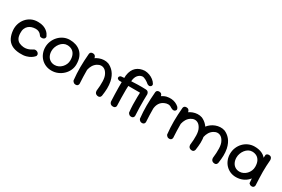

<svg xmlns="http://www.w3.org/2000/svg" viewBox="81 -1650 3912 2661"><g transform="rotate(30 2037.0 -319.0)"><path d="M278.5 9Q196.5 4.4 146.5 -26.1Q96.5 -56.6 72.5 -108.1Q48.5 -159.6 43.5 -224.6Q39.5 -276.6 55 -325.3Q70.5 -374 103 -412.5Q135.5 -451 182.5 -473.5Q229.5 -496 289.5 -495Q339.8 -494.6 374.6 -482.1Q409.4 -469.5 432.1 -451.2Q454.9 -433 467.4 -414.8Q479.9 -396.5 484.9 -384.4Q489.9 -372.4 489.9 -372.4Q489.9 -372.4 489.8 -366.4Q489.8 -360.4 486.2 -351.6Q482.6 -342.8 471.1 -335.6Q460.2 -329.4 446.9 -328.2Q433.5 -327.1 422.5 -330.1Q411.5 -333.1 407.4 -338Q406.6 -338 401.2 -346.9Q395.8 -355.8 384.2 -367Q372.8 -378.2 353.2 -387.1Q333.8 -395.9 305.5 -395.8Q273.6 -395.2 244.9 -386Q216.2 -376.8 194.3 -357.4Q172.4 -338.1 160.4 -307.9Q148.4 -277.6 150.5 -235.5Q152.2 -184.5 169.2 -154.1Q186.2 -123.8 215.8 -109.4Q245.2 -95.1 284.1 -91Q313.9 -88.5 339.8 -94.8Q365.6 -101 385.6 -110.8Q405.5 -120.6 417.3 -128.5Q429.1 -136.4 431 -136.8Q443.8 -140.9 455.6 -139.8Q467.5 -138.6 478.4 -133.4Q489.4 -128.2 497.1 -118Q506 -106.9 506.5 -96.8Q507 -86.8 505 -80.4Q503 -74.1 503 -74.1Q503 -74.1 490.8 -60.5Q478.6 -46.9 452.2 -29.6Q425.9 -12.2 383.2 -0.1Q340.5 12 278.5 9Z M782.9 -2.1Q730.5 -2.1 687.2 -20.8Q644 -39.5 612.8 -72.4Q581.6 -105.2 564.6 -149.1Q547.5 -192.9 547.5 -242.6Q547.5 -292.6 566.4 -339.1Q585.2 -385.6 618.9 -421.8Q652.5 -458 697.6 -479Q742.6 -500 795 -500Q847.4 -500 892.1 -485Q936.9 -470 970.6 -439.3Q1004.2 -408.6 1022.8 -361.5Q1041.4 -314.3 1041.4 -250.2Q1041.4 -200 1021 -155.1Q1000.6 -110.2 964.5 -75.9Q928.4 -41.5 881.8 -21.8Q835.2 -2.1 782.9 -2.1ZM782.3 -91.2Q813.6 -91.2 842.1 -104.5Q870.6 -117.8 892.6 -140.8Q914.6 -163.8 927.6 -193.3Q940.5 -222.9 940.5 -256.2Q940.5 -312.2 922.1 -348.3Q903.6 -384.4 871.8 -401.7Q840 -419 798.3 -419Q767.4 -419 740.1 -403.6Q712.8 -388.2 692.4 -362.4Q672 -336.5 660.2 -304.8Q648.4 -273.1 648.4 -240.3Q648.4 -196.6 664.9 -162.8Q681.4 -129.1 711.6 -110.2Q741.9 -91.2 782.3 -91.2Z M1506.8 -18.9Q1490 -23.5 1481.2 -32.6Q1472.4 -41.8 1469.2 -51.4Q1466.1 -61.1 1465.7 -68.4Q1465.2 -75.8 1465.2 -75.8Q1475.8 -160.1 1473.4 -229.4Q1471.1 -298.6 1448.5 -338Q1428.6 -375.2 1402 -391.8Q1375.4 -408.4 1346.2 -406.9Q1317.1 -405.4 1288 -387.1Q1254.2 -364.9 1235.2 -332.7Q1216.2 -300.5 1208.4 -264.8Q1200.6 -229.1 1199.9 -195Q1200.8 -162.8 1200.9 -136.8Q1201 -110.9 1201.8 -91.1Q1202.6 -71.4 1203.8 -57.9Q1203.8 -57.9 1203.6 -53.8Q1203.4 -49.6 1201.2 -43.8Q1199 -37.9 1192.5 -32.9Q1186 -28 1172.4 -26.6Q1160.4 -25.6 1151 -31.6Q1141.6 -37.5 1136.3 -43.8Q1131 -50 1131 -50Q1120.1 -68.2 1119.4 -85.1Q1118.6 -102 1120.1 -123.1Q1121.5 -144.1 1117 -174.2Q1114.8 -210.5 1115.3 -241.4Q1115.9 -272.4 1120 -299.4Q1124.1 -326.5 1133.1 -350.9Q1142.1 -375.2 1158.1 -398Q1178 -423.5 1206.9 -444.8Q1235.8 -466.1 1270.2 -479Q1304.6 -491.9 1342 -493.8Q1379.4 -495.8 1415.9 -483.5Q1441 -472.5 1464.3 -455.3Q1487.6 -438.1 1507.7 -414Q1527.8 -389.9 1543 -357.2Q1558.2 -324.5 1567.6 -282.2Q1578 -229 1576.8 -173.8Q1575.5 -118.5 1565.5 -53.5Q1565.5 -53.5 1563.8 -46.7Q1562 -39.9 1556.3 -31.8Q1550.6 -23.8 1538.9 -19.1Q1527.1 -14.5 1506.8 -18.9ZM1168.1 -1Q1153.6 -1.8 1144.1 -7.2Q1134.5 -12.8 1128.5 -20.2Q1122.5 -27.6 1120.2 -32.9Q1117.9 -38.2 1117.9 -38.2Q1111.9 -92.2 1109.4 -143Q1106.9 -193.8 1106.9 -244.4Q1106.9 -295.1 1109.7 -348.9Q1112.5 -402.6 1117.5 -463.2Q1117.5 -463.2 1118.8 -468.6Q1120 -473.9 1124.2 -481.1Q1128.5 -488.2 1138.4 -493.4Q1148.2 -498.5 1164.5 -498.1Q1181.9 -497.8 1191.8 -490.7Q1201.8 -483.6 1206.6 -474.3Q1211.4 -465 1212.8 -458.1Q1214.2 -451.2 1214.2 -451.2Q1210.6 -401.4 1208.8 -353Q1207 -304.6 1207 -254.8Q1207 -204.9 1208.6 -151.4Q1210.2 -97.9 1213.9 -38.8Q1213.9 -38.8 1212.8 -32.8Q1211.8 -26.8 1207.5 -19.1Q1203.2 -11.5 1193.9 -5.9Q1184.5 -0.2 1168.1 -1Z M1771.4 2.9Q1751.1 2.9 1739.8 -4.1Q1728.4 -11 1722.6 -20.2Q1716.8 -29.4 1715.2 -36.1Q1713.6 -42.9 1713.6 -42.9Q1710.6 -102.9 1709.1 -156.9Q1707.6 -210.9 1707 -261.4Q1706.4 -311.9 1707.1 -361.1Q1707.8 -410.2 1710.8 -459.2Q1717.1 -507.5 1734.2 -542.3Q1751.2 -577.1 1777.2 -599.7Q1803.1 -622.2 1836.2 -634.2Q1869.2 -646.2 1908.5 -648.2Q1946.6 -647.2 1982.6 -634.3Q2018.5 -621.4 2048.2 -598.5Q2077.9 -575.6 2095.5 -544.4Q2095.5 -544.4 2096.9 -539.6Q2098.4 -534.8 2097.9 -527.6Q2097.4 -520.5 2092.9 -512.9Q2088.4 -505.2 2075.5 -499.2Q2065.8 -494.5 2055.7 -496.8Q2045.6 -499.1 2038.4 -502.8Q2031.1 -506.5 2031.1 -506.5Q2020.6 -515.8 2006.4 -526.2Q1992.1 -536.6 1975.7 -545.5Q1959.2 -554.4 1943.9 -559.3Q1928.6 -564.2 1915 -563.1Q1874 -556.8 1847 -523Q1820 -489.2 1815.8 -431.5Q1811.9 -354.1 1811 -288.6Q1810.1 -223.1 1811.6 -161.5Q1813.1 -99.9 1815.6 -32.2Q1815.6 -32.2 1814.7 -26.8Q1813.8 -21.4 1809.3 -14.5Q1804.9 -7.6 1796.2 -2.4Q1787.5 2.9 1771.4 2.9ZM1632.5 -378.4Q1631.4 -389.4 1635.2 -396.3Q1639.1 -403.2 1644.8 -407.7Q1650.4 -412.1 1655.1 -413.8Q1659.9 -415.4 1659.9 -415.4Q1718.9 -422.4 1784.8 -426.6Q1850.6 -430.8 1918.3 -432.2Q1986 -433.8 2050.4 -431.1Q2050.4 -431.1 2057.4 -428.8Q2064.5 -426.5 2073.7 -421.5Q2082.9 -416.5 2089.4 -407.3Q2096 -398.1 2095.6 -384.4Q2095.2 -372 2089.4 -364.9Q2083.6 -357.9 2076.7 -355Q2069.8 -352.1 2064.2 -351.2Q2058.8 -350.4 2058.8 -350.4Q2013.8 -351.4 1963.1 -351.6Q1912.5 -351.8 1860.6 -351.5Q1808.6 -351.2 1759.4 -351.1Q1710.1 -351 1668.2 -351.8Q1668.2 -351.8 1659.8 -353.8Q1651.2 -355.8 1642.6 -361.9Q1633.9 -368 1632.5 -378.4ZM2057.1 -1Q2042.6 -1.8 2033.1 -7.2Q2023.5 -12.8 2017.5 -20.2Q2011.5 -27.6 2009.2 -32.9Q2006.9 -38.2 2006.9 -38.2Q2000.2 -96.6 1998.4 -158.2Q1996.6 -219.9 1998 -280.6Q1999.4 -341.2 2001.9 -395.6Q2001.9 -395.6 2003.1 -400.9Q2004.4 -406.2 2008.6 -413.4Q2012.9 -420.6 2022.8 -425.8Q2032.6 -430.9 2048.9 -430.5Q2066.2 -430.1 2076.2 -423.1Q2086.1 -416 2090.9 -406.7Q2095.8 -397.4 2097.2 -390.5Q2098.6 -383.6 2098.6 -383.6Q2097.2 -337.9 2096.7 -283.9Q2096.1 -230 2097.6 -169Q2099 -108 2102.9 -38.8Q2102.9 -38.8 2101.8 -32.8Q2100.8 -26.8 2096.5 -19.1Q2092.2 -11.5 2082.9 -5.9Q2073.5 -0.2 2057.1 -1Z M2225.9 -114.4Q2213.4 -113 2205.8 -119.8Q2198.2 -126.6 2194.6 -136.3Q2191 -146 2189.7 -153.8Q2188.4 -161.6 2188.4 -161.6Q2184.8 -179 2182.9 -188.6Q2181 -198.2 2181.1 -206.6Q2181.1 -214.9 2181.7 -227.8Q2182.2 -240.8 2182.9 -264.1Q2186.9 -323.1 2206.6 -368.1Q2226.2 -413 2261.2 -443Q2296.2 -473 2343.5 -487.1Q2385.9 -496.6 2421.9 -493.8Q2457.9 -490.9 2487.4 -478.2Q2516.9 -465.6 2540 -445.6Q2540 -445.6 2543.8 -441.6Q2547.6 -437.6 2552.3 -430.8Q2557 -424 2559.4 -415.6Q2561.8 -407.1 2559.6 -398Q2557.4 -388.9 2546.5 -380Q2536.1 -371.2 2523 -371.7Q2509.9 -372.1 2498.1 -377.1Q2486.4 -382 2478.6 -386.6Q2470.9 -391.2 2470.9 -391.2Q2448.2 -407.2 2419.6 -407.4Q2390.9 -407.5 2361.5 -393.5Q2321.4 -375.5 2298.9 -342.2Q2276.4 -308.9 2270.2 -263.2Q2267.6 -237.9 2266.2 -222.6Q2264.9 -207.4 2264.2 -196.9Q2263.5 -186.4 2263.8 -175.1Q2264.1 -163.9 2265.1 -145.5Q2265.1 -145.5 2262.8 -138.5Q2260.5 -131.5 2252.1 -124.3Q2243.8 -117.1 2225.9 -114.4ZM2230.1 -1Q2215.6 -1.8 2206.1 -7.2Q2196.5 -12.8 2190.5 -20.2Q2184.5 -27.6 2182.2 -32.9Q2179.9 -38.2 2179.9 -38.2Q2173.9 -92.2 2171.4 -143Q2168.9 -193.8 2168.9 -244.4Q2168.9 -295.1 2171.7 -348.9Q2174.5 -402.6 2179.5 -463.2Q2179.5 -463.2 2180.8 -468.6Q2182 -473.9 2186.2 -481.1Q2190.5 -488.2 2200.4 -493.4Q2210.2 -498.5 2226.5 -498.1Q2243.9 -497.8 2253.8 -490.7Q2263.8 -483.6 2268.6 -474.3Q2273.4 -465 2274.8 -458.1Q2276.2 -451.2 2276.2 -451.2Q2272.6 -401.4 2270.8 -353Q2269 -304.6 2269 -254.8Q2269 -204.9 2270.6 -151.4Q2272.2 -97.9 2275.9 -38.8Q2275.9 -38.8 2274.8 -32.8Q2273.8 -26.8 2269.5 -19.1Q2265.2 -11.5 2255.9 -5.9Q2246.5 -0.2 2230.1 -1Z M3004.8 -18.9Q2988 -23.5 2979.2 -32.6Q2970.4 -41.8 2967.2 -51.4Q2964.1 -61.1 2963.7 -68.4Q2963.2 -75.8 2963.2 -75.8Q2973.8 -160.1 2971.4 -229.4Q2969.1 -298.6 2946.5 -338Q2926.6 -375.2 2900 -391.8Q2873.4 -408.4 2844.2 -406.9Q2815.1 -405.4 2786 -387.1Q2752.2 -364.9 2733.2 -332.7Q2714.2 -300.5 2706.4 -264.8Q2698.6 -229.1 2697.9 -195Q2698.8 -162.8 2698.9 -136.8Q2699 -110.9 2699.8 -91.1Q2700.6 -71.4 2701.8 -57.9Q2701.8 -57.9 2701.6 -53.8Q2701.4 -49.6 2699.2 -43.8Q2697 -37.9 2690.5 -32.9Q2684 -28 2670.4 -26.6Q2658.4 -25.6 2649 -31.6Q2639.6 -37.5 2634.3 -43.8Q2629 -50 2629 -50Q2618.1 -68.2 2617.4 -85.1Q2616.6 -102 2618.1 -123.1Q2619.5 -144.1 2615 -174.2Q2612.8 -210.5 2613.3 -241.4Q2613.9 -272.4 2618 -299.4Q2622.1 -326.5 2631.1 -350.9Q2640.1 -375.2 2656.1 -398Q2676 -423.5 2704.9 -444.8Q2733.8 -466.1 2768.2 -479Q2802.6 -491.9 2840 -493.8Q2877.4 -495.8 2913.9 -483.5Q2939 -472.5 2962.3 -455.3Q2985.6 -438.1 3005.7 -414Q3025.8 -389.9 3041 -357.2Q3056.2 -324.5 3065.6 -282.2Q3076 -229 3074.8 -173.8Q3073.5 -118.5 3063.5 -53.5Q3063.5 -53.5 3061.8 -46.7Q3060 -39.9 3054.3 -31.8Q3048.6 -23.8 3036.9 -19.1Q3025.1 -14.5 3004.8 -18.9ZM2666.1 -1Q2651.6 -1.8 2642.1 -7.2Q2632.5 -12.8 2626.5 -20.2Q2620.5 -27.6 2618.2 -32.9Q2615.9 -38.2 2615.9 -38.2Q2609.9 -92.2 2607.4 -143Q2604.9 -193.8 2604.9 -244.4Q2604.9 -295.1 2607.7 -348.9Q2610.5 -402.6 2615.5 -463.2Q2615.5 -463.2 2616.8 -468.6Q2618 -473.9 2622.2 -481.1Q2626.5 -488.2 2636.4 -493.4Q2646.2 -498.5 2662.5 -498.1Q2679.9 -497.8 2689.8 -490.7Q2699.8 -483.6 2704.6 -474.3Q2709.4 -465 2710.8 -458.1Q2712.2 -451.2 2712.2 -451.2Q2708.6 -401.4 2706.8 -353Q2705 -304.6 2705 -254.8Q2705 -204.9 2706.6 -151.4Q2708.2 -97.9 2711.9 -38.8Q2711.9 -38.8 2710.8 -32.8Q2709.8 -26.8 2705.5 -19.1Q2701.2 -11.5 2691.9 -5.9Q2682.5 -0.2 2666.1 -1ZM3368.5 -18.9Q3351.8 -23.5 3342.9 -32.6Q3334.1 -41.8 3331 -51.4Q3327.9 -61.1 3327.4 -68.4Q3327 -75.8 3327 -75.8Q3337.5 -160.1 3335.2 -229.4Q3332.9 -298.6 3310.2 -338Q3290.4 -375.2 3263.8 -391.8Q3237.1 -408.4 3208 -406.9Q3178.9 -405.4 3149.8 -387.1Q3116 -364.9 3097 -332.7Q3078 -300.5 3070.2 -264.8Q3062.4 -229.1 3061.6 -195Q3062.5 -162.8 3061.9 -141.5Q3061.2 -120.2 3060 -104.9Q3058.8 -89.5 3057.4 -73.5Q3057.4 -73.5 3057.2 -68.1Q3057 -62.8 3054.8 -55.6Q3052.6 -48.5 3046.8 -42.6Q3040.9 -36.8 3029.1 -36Q3015.9 -35 3007.4 -40.3Q2999 -45.6 2994.9 -51.6Q2990.9 -57.5 2990.9 -57.5Q2986.2 -70.8 2984.9 -87.9Q2983.5 -105.1 2983.7 -127.1Q2983.9 -149.1 2983.8 -174.9Q2981.5 -211.1 2981.1 -242.1Q2980.8 -273 2983.6 -299.8Q2986.5 -326.5 2995.2 -350.9Q3003.9 -375.2 3019.9 -398Q3039.8 -423.5 3068.6 -444.8Q3097.5 -466.1 3131.9 -479Q3166.4 -491.9 3203.8 -493.8Q3241.1 -495.8 3277.6 -483.5Q3302.8 -472.5 3326.1 -455.3Q3349.4 -438.1 3369.4 -414Q3389.5 -389.9 3404.8 -357.2Q3420 -324.5 3429.4 -282.2Q3439.8 -229 3438.5 -173.8Q3437.2 -118.5 3427.2 -53.5Q3427.2 -53.5 3425.5 -46.7Q3423.8 -39.9 3418.1 -31.8Q3412.4 -23.8 3400.6 -19.1Q3388.9 -14.5 3368.5 -18.9Z M3736.2 -2.1Q3685 -1.8 3642.5 -20.2Q3600 -38.8 3568.8 -71.8Q3537.6 -104.9 3520.8 -148.8Q3503.9 -192.6 3503.9 -242.6Q3504.2 -296 3523.5 -342.7Q3542.8 -389.4 3576.4 -424.4Q3610 -459.5 3654.7 -479.4Q3699.4 -499.2 3750.6 -499.6Q3823.5 -500 3876.6 -473.5Q3929.6 -447 3958.2 -391.5Q3986.9 -336 3986.9 -250Q3986.9 -200 3969.3 -155.5Q3951.8 -111 3918.8 -76.8Q3885.9 -42.6 3839.7 -22.8Q3793.5 -2.9 3736.2 -2.1ZM3740.1 -92Q3770.9 -92 3799.3 -105.4Q3827.8 -118.9 3849.6 -142.1Q3871.4 -165.2 3884.3 -195.4Q3897.2 -225.5 3897.2 -258.9Q3897.2 -315.2 3878.8 -351.5Q3860.4 -387.8 3828.9 -405.2Q3797.4 -422.8 3756 -422.8Q3725.6 -422.8 3698.3 -407.2Q3671 -391.6 3650.6 -365.6Q3630.2 -339.5 3618.6 -307.4Q3607 -275.4 3607 -242Q3607 -198.6 3623.3 -164.4Q3639.6 -130.2 3669.7 -111.1Q3699.8 -92 3740.1 -92ZM3989.5 -0.6Q3973 -0.6 3962.4 -6.8Q3951.9 -13 3946.9 -18.9Q3942 -24.8 3942 -24.8Q3935 -97.8 3931.2 -170.3Q3927.4 -242.9 3929.2 -318.9Q3931.1 -395 3938.1 -475.6Q3938.1 -475.6 3942.1 -481.6Q3946.1 -487.6 3956.6 -493.4Q3967 -499.2 3985.5 -498.1Q4003.2 -497 4012.8 -488.8Q4022.4 -480.6 4026.1 -470.2Q4029.8 -459.8 4030.4 -452.1Q4031.1 -444.5 4031.1 -444.5Q4027.1 -393.5 4024.6 -346.8Q4022.1 -300.1 4022.6 -252.5Q4023.1 -204.9 4025.1 -152.7Q4027.1 -100.5 4030.1 -39.1Q4030.1 -39.1 4029.2 -33.3Q4028.4 -27.5 4024.7 -20.1Q4021 -12.6 4012.7 -6.6Q4004.4 -0.6 3989.5 -0.6Z"/></g></svg>

Font: Sour Gummy Black
Style: Regular
Weight: 900
Version: Version 1.000